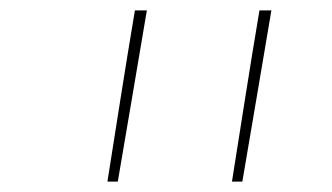

<svg xmlns="http://www.w3.org/2000/svg" viewBox="-20 -792 640 370"><path d="M187 -442Q200 -524 213 -606.5Q226 -689 240 -772H263Q249 -689 235 -606.5Q221 -524 207 -442ZM427 -442Q440 -524 453 -606.5Q466 -689 480 -772H503Q489 -689 475 -606.5Q461 -524 447 -442Z"/></svg>

Font: Iosevka Etoile Thin Oblique
Style: Regular
Weight: 100
Italic angle: -9°
Designer: Belleve Invis
Foundry: Belleve Invis
Version: Version 15.5.2; ttfautohint (v1.8.4)